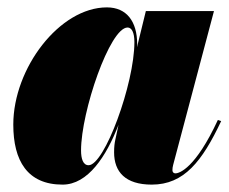

<svg xmlns="http://www.w3.org/2000/svg" viewBox="-20 -490 619 520"><path d="M351.5 -371C351.5 -431 323.5 -470 269.5 -470C141.5 -470 16 -305.5 16 -152.5C16 -55 54 10 149.5 10C218 10 268 -66.5 301 -152L292 -110C290.5 -103 289 -93 289 -77.5C289 -24.5 319.5 10 391 10C478.5 10 527.5 -53 579 -162L570 -165C509.5 -34.5 466 -20.5 455 -20.5C450 -20.5 447 -24 447 -29C447 -33.5 447.5 -38 449 -43.5L559.5 -460H375L351 -362C351 -365.5 351.5 -368.5 351.5 -371ZM344 -376C344 -263 263 -42.5 220 -42.5C205 -42.5 199.5 -60 199.5 -82.5C199.5 -187.5 277.5 -415.5 325.5 -415.5C336.5 -415.5 344 -402.5 344 -376Z"/></svg>

Font: Bodoni* 24pt Fatface
Style: Italic
Weight: 900
Italic angle: -13°
Version: Version 2.3